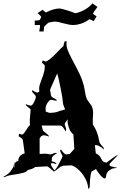

<svg xmlns="http://www.w3.org/2000/svg" viewBox="-90 -1077 736 1167"><path d="M153.3 -919.4 152.3 -924.8 151.4 -925.8Q151.4 -924.8 141.1 -924.8H121.1V-951.7Q150.9 -952.6 152.3 -956.5L157.2 -966.8Q160.2 -971.2 160.2 -974.6Q160.2 -978 139.2 -997.6L168.5 -1017.6Q186.5 -1001.5 189.5 -1001.5Q192.4 -1001.5 195.3 -1004.4Q238.3 -1025.4 274.4 -1025.4Q281.2 -1025.4 317.6 -1014.2Q354 -1002.9 367.2 -996.6Q397.9 -1002.4 426.3 -1018.8Q454.6 -1035.2 472.2 -1056.6L502.4 -1034.7Q482.4 -1010.3 475.1 -992.7Q476.6 -991.2 497.1 -977.5L479 -947.8Q464.8 -958 453.1 -959.5Q446.8 -958 438.5 -949.7Q422.9 -939.5 399.2 -932.1Q375.5 -924.8 354.7 -924.8Q334 -924.8 295.7 -935.3Q257.3 -945.8 246.8 -945.8Q236.3 -945.8 219.2 -942.4L203.1 -938.5L178.2 -914.6V-913.6Q178.2 -904.8 175.3 -885.7H148.4Q153.3 -911.6 153.3 -919.4ZM543 -168Q511.2 -194.8 495.1 -194.8H486.8L492.2 -145Q516.6 -134.3 526.4 -110.4Q535.2 -88.9 558.1 -88.9Q559.1 -88.9 587.9 -111.3Q616.7 -133.8 626 -133.8Q620.6 -127 607.4 -114.3Q575.2 -81.5 575.2 -79.1Q575.2 -76.7 577.1 -71.8V-70.8Q580.6 -65.4 609.9 -60.1L620.1 -58.1Q620.1 -55.7 608.4 -54.7Q596.7 -53.7 592.3 -52.2Q587.9 -50.8 586.4 -49.3Q585 -47.9 583.5 -46.1Q582 -44.4 575.4 -41.7Q568.8 -39.1 562.7 -29.8Q556.6 -20.5 555.7 -12.7Q554.2 7.8 546.9 7.8Q537.6 7.8 521 -11.2Q504.4 -30.3 493.2 -49.8L469.2 -36.1Q458.5 -31.2 455.1 57.1Q455.1 67.4 445.8 70.8Q445.8 38.6 426.3 4.2Q406.7 -30.3 381.1 -51Q355.5 -71.8 341.3 -71.8Q327.1 -71.8 293 -69.8L276.9 -63Q276.4 -63 258.1 -48.1Q239.7 -33.2 232.9 -33.2L236.8 -37.1H235.8Q233.9 -37.1 217.3 -51.5Q200.7 -65.9 194.8 -65.9L124 -62Q108.9 -49.3 79.1 -43.9Q71.8 -31.2 46.6 -25.4Q21.5 -19.5 -10.3 -14.9Q-42 -10.3 -51.5 -5.1Q-61 0 -64.5 0Q-67.9 0 -69.8 -1Q-41 -18.1 -28.8 -32.2L-10.7 -58.1Q-6.8 -63.5 -5.4 -77.1Q-3.9 -90.8 -1 -94.2Q-2.9 -76.2 -2.9 -67.1Q-2.9 -58.1 -1 -56.2V-65.9Q-1 -97.2 21 -98.1Q21 -133.3 60.1 -145L48.8 -226.1Q47.4 -234.9 22.9 -249L25.9 -264.2Q41 -258.8 43 -258.8Q52.2 -258.8 67.6 -284.4Q83 -310.1 91.8 -315.9Q90.8 -326.2 90.8 -344.2L96.2 -410.2Q96.2 -414.6 81.8 -424.8Q67.4 -435.1 66.9 -441.9V-443.8Q87.4 -435.1 97.2 -435.1Q106.9 -435.1 117.4 -457.3Q127.9 -479.5 127.9 -487.8Q127.9 -496.1 116.2 -506.8Q101.1 -521 105 -528.8Q129.4 -514.2 135.7 -514.2Q142.1 -514.2 148.9 -521Q147.9 -524.9 147.9 -540.8Q147.9 -556.6 165 -600.1Q182.1 -643.6 182.1 -668L181.2 -680.2Q181.2 -683.1 165 -695.8L169.9 -710Q184.6 -703.1 186 -703.1Q204.1 -703.1 261.7 -763.7Q285.6 -789.1 295.9 -796.9Q295.9 -806.6 303.2 -826.2H314.9Q314 -820.3 314 -807.1Q314 -793.9 319.8 -777.3Q325.7 -760.7 344 -723.9Q362.3 -687 377.9 -659.2Q417 -587.9 426.3 -522Q431.6 -481.9 443.4 -465.8Q455.1 -449.7 461.4 -441.4Q476.1 -421.4 476.1 -390.1L474.1 -351.1V-319.8Q503.9 -278.8 513.2 -217.8Q516.1 -203.1 536.1 -184.1Q542 -178.2 542 -170.9ZM313 -138.2 318.8 -139.2 334 -141.1 361.8 -171.9 356 -259.8Q338.9 -272.5 329.8 -297.9Q320.8 -323.2 320.8 -335.7Q320.8 -348.1 321.5 -350.1Q322.3 -352.1 322.3 -353L307.1 -332Q303.2 -326.7 303.2 -322.5Q303.2 -318.4 307.6 -307.9Q312 -297.4 312 -289.6Q312 -281.7 309.1 -278.8Q294.9 -302.2 288.3 -308.1Q281.7 -314 272 -314H163.1L169.9 -287.1Q171.4 -280.8 189.2 -267.8Q207 -254.9 208 -247.1Q186.5 -254.9 177.2 -254.9Q168 -254.9 160.2 -249L150.9 -235.8V-141.1L188 -143.1L218.3 -138.2Q220.2 -138.2 231.2 -143.1Q242.2 -147.9 249 -147.9Q255.9 -147.9 257.8 -147Q238.8 -135.3 232.7 -129.2Q226.6 -123 225.1 -116.2V-105L224.1 -102.1Q224.1 -95.2 231.4 -94.7Q247.6 -92.8 253.9 -79.1Q231.9 -85.9 225.6 -85.9Q219.2 -85.9 220 -76.4Q220.7 -66.9 241.2 -41Q258.8 -60.5 262.9 -70.6Q267.1 -80.6 278.6 -101.6Q290 -122.6 290 -126.5Q290 -130.4 283 -142.8Q275.9 -155.3 275.9 -160.4Q275.9 -165.5 280.3 -168.9Q300.8 -138.2 313 -138.2ZM251 -464.8 222.2 -470.2Q211.9 -470.2 203.1 -458Q187 -436 187 -419.4Q187 -402.8 188 -398.9L210 -391.1Q242.7 -391.1 261.2 -398.2Q279.8 -405.3 290 -407.2L306.2 -412.1Q292 -441.9 292 -456.8Q292 -471.7 278.6 -539.6Q265.1 -607.4 257.8 -630.9L214.8 -533.2V-522.9Q217.3 -520.5 219.2 -502.9V-499Q221.2 -486.8 242.2 -478Q254.9 -471.2 254.9 -466.8Q254.9 -464.8 251 -464.8Z"/></svg>

Font: Eater Caps
Style: Regular
Weight: 400
Version: Version 001.002